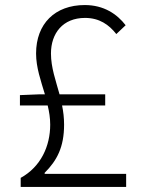

<svg xmlns="http://www.w3.org/2000/svg" viewBox="-20 -741 575 761"><path d="M157 -52V-56C206 -105 234 -158 234 -247C234 -274 231 -299 226 -323H397V-367H216C201 -422 182 -473 182 -529C182 -609 229 -670 317 -670C374 -670 412 -643 441 -606L478 -641C444 -685 392 -721 316 -721C198 -721 123 -647 123 -529C123 -473 142 -421 158 -367H133L59 -364V-323H169C175 -298 179 -273 179 -247C179 -162 142 -80 62 -36V0H480V-52Z"/></svg>

Font: Noto Sans Japanese Light
Style: Regular
Weight: 300
Designer: Ryoko NISHIZUKA (kana & ideographs); Paul D. Hunt (Latin, Greek & Cyrillic); Wenlong ZHANG (bopomofo); Sandoll Communica
Foundry: Adobe Systems Incorporated
Version: Version 1.000;PS 1;hotconv 1.0.78;makeotf.lib2.5.61930